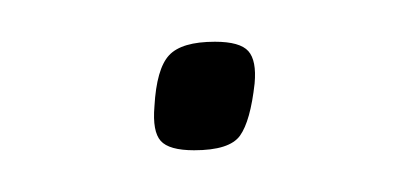

<svg xmlns="http://www.w3.org/2000/svg" viewBox="-20 -336 192 92"><path d="M54 -285Q55 -303 61 -309.5Q67 -316 83 -316Q95 -316 99 -311.5Q103 -307 102 -296Q100 -278 95 -271Q90 -264 73 -264Q61 -264 57 -268.5Q53 -273 54 -285Z"/></svg>

Font: Georama ExtraLight
Style: Italic
Weight: 200
Italic angle: -9°
Designer: Jean-Baptiste Levee
Foundry: Production Type
Version: Version 1.000